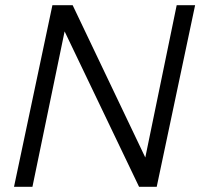

<svg xmlns="http://www.w3.org/2000/svg" viewBox="-20 -720 772 740"><path d="M34 0 182 -700H260L540 -113L661 -700H732L584 0H516L229 -599L105 0Z"/></svg>

Font: Red Hat Text VF
Style: Italic
Weight: 400
Italic angle: -12°
Designer: Pentagram, MCKL
Foundry: Pentagram, MCKL
Version: Version 1.023